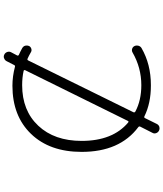

<svg xmlns="http://www.w3.org/2000/svg" viewBox="58 -908 884 1040"><g transform="rotate(-90 500.0 -388.0)"><path d="M702.1 -680.7Q695.3 -683.6 692.4 -676.8L412.1 -107.4Q409.2 -100.6 416 -96.7Q476.6 -64.5 558.6 -64.5Q653.3 -64.5 736.3 -112.3Q745.1 -117.2 755.4 -114.3Q765.6 -111.3 770.5 -101.6Q773.4 -95.7 773.4 -88.9Q773.4 -85 772.5 -81.1Q769.5 -69.3 759.8 -63.5Q671.9 -12.7 559.6 -12.7Q557.6 -12.7 555.7 -12.7Q460.9 -12.7 389.6 -47.9Q382.8 -50.8 379.9 -43.9L348.6 19.5Q343.8 29.3 333 33.2Q329.1 34.2 324.2 34.2Q318.4 34.2 312.5 31.2Q302.7 26.4 298.8 15.6Q294.9 4.9 300.8 -4.9L334 -70.3Q336.9 -77.1 331.1 -81.1Q197.3 -181.6 197.3 -387.7Q197.3 -560.5 294.4 -661.6Q391.6 -762.7 555.7 -762.7Q606.4 -762.7 658.2 -749Q665 -747.1 668 -753.9L688.5 -793.9Q693.4 -803.7 704.1 -807.6Q708 -809.6 712.9 -809.6Q718.8 -809.6 724.6 -806.6Q734.4 -801.8 738.3 -791Q742.2 -780.3 737.3 -770.5L719.7 -737.3Q716.8 -730.5 723.6 -727.5Q739.3 -720.7 758.8 -710Q769.5 -704.1 772.5 -693.4Q773.4 -689.5 773.4 -684.6Q773.4 -678.7 770.5 -671.9Q765.6 -663.1 755.4 -660.2Q745.1 -657.2 736.3 -663.1Q717.8 -673.8 702.1 -680.7ZM558.6 -710Q420.9 -710 338.9 -622.6Q256.8 -535.2 256.8 -387.7Q256.8 -219.7 356.4 -135.7Q359.4 -133.8 361.3 -133.8Q363.3 -133.8 365.2 -137.7L639.6 -693.4Q640.6 -695.3 640.6 -697.3Q640.6 -701.2 635.7 -702.1Q600.6 -710 558.6 -710Z"/></g></svg>

Font: Rounded Mgen+ 1mn light
Style: Regular
Weight: 200
Designer: [Source Han Sans]
Ryoko NISHIZUKA  (kana & ideographs); Paul D. Hunt (Latin, Greek & Cyrillic); Wenlong ZHANG  (bopomofo
Version: Version 1.059.20150602